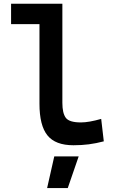

<svg xmlns="http://www.w3.org/2000/svg" viewBox="-20 -752 626 1007"><path d="M365.2 9.8Q270.5 9.8 228.8 -42Q187 -93.8 187 -207.5V-625.5H38.1V-732.4H307.1V-212.4Q307.1 -158.7 325 -134.3Q342.8 -109.9 404.3 -109.9Q446.3 -109.9 510.7 -128.4L524.4 -10.7Q483.9 0 446 4.9Q408.2 9.8 365.2 9.8ZM227.1 234.4 264.6 68.4H392.6L335.4 234.4Z"/></svg>

Font: Caskaydia Cove SemiBold
Style: Regular
Weight: 600
Monospace: yes
Designer: Aaron Bell
Foundry: Saja Typeworks
Version: Version 4.300; ttfautohint (v1.8.3)